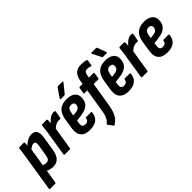

<svg xmlns="http://www.w3.org/2000/svg" viewBox="24 -1527 2544 2544"><g transform="rotate(-45 1296.0 -255.0)"><path d="M237 8Q208 8 175.5 0Q143 -8 121 -22L136 -115Q152 -104 170.5 -98.5Q189 -93 207 -93Q234 -93 249.5 -111.5Q265 -130 271 -170L297 -332Q303 -366 294.5 -381Q286 -396 264 -396Q245 -396 222.5 -382.5Q200 -369 173 -343L171 -415Q213 -459 251.5 -480.5Q290 -502 331 -502Q388 -502 409.5 -464.5Q431 -427 418 -349L389 -164Q376 -76 338.5 -34Q301 8 237 8ZM-3 185Q-15 185 -14 173L72 -369Q78 -407 81 -434Q84 -461 85 -481Q87 -494 98 -494H180Q191 -494 191 -481Q192 -466 190 -443.5Q188 -421 186 -403L191 -366L105 173Q103 185 92 185Z M455 0Q442 0 444 -12L501 -368Q506 -402 509.5 -430Q513 -458 514 -481Q516 -494 527 -494H609Q620 -494 620 -481Q621 -464 619 -440.5Q617 -417 614 -398L619 -362L563 -12Q561 0 550 0ZM602 -312 610 -416Q629 -438 650 -458Q671 -478 695 -490Q719 -502 744 -502Q752 -502 757.5 -501.5Q763 -501 767 -499Q775 -497 774 -486Q771 -464 766 -436Q761 -408 755 -384Q751 -372 741 -373Q736 -375 729.5 -375.5Q723 -376 714 -376Q696 -376 676.5 -368Q657 -360 638 -346Q619 -332 602 -312Z M922 8Q833 8 792.5 -41Q752 -90 767 -183L789 -323Q804 -415 852.5 -458.5Q901 -502 988 -502Q1064 -502 1106 -470Q1148 -438 1148 -380Q1148 -306 1105.5 -265Q1063 -224 978 -213L888 -202L882 -163Q876 -125 888.5 -106.5Q901 -88 932 -88Q959 -88 975 -100.5Q991 -113 994 -139Q995 -150 1006 -150H1096Q1109 -150 1107 -139Q1100 -65 1054 -28.5Q1008 8 922 8ZM901 -284 956 -291Q994 -296 1011.5 -315Q1029 -334 1029 -363Q1029 -385 1016.5 -395.5Q1004 -406 979 -406Q948 -406 931.5 -388.5Q915 -371 908 -330ZM938 -556Q932 -556 930.5 -560.5Q929 -565 932 -571L1014 -691Q1022 -704 1034 -704H1115Q1122 -704 1123.5 -699.5Q1125 -695 1120 -688L1023 -569Q1012 -556 1000 -556Z M1403 -494H1486Q1499 -494 1497 -481L1484 -401Q1482 -389 1472 -389H1386L1335 -71Q1325 -3 1309 46Q1293 95 1266.5 130Q1240 165 1196 192Q1188 197 1184 189L1134 122Q1128 113 1137 105Q1159 87 1174 63.5Q1189 40 1199.5 7Q1210 -26 1216 -72L1267 -389H1215Q1202 -389 1204 -401L1217 -481Q1219 -494 1229 -494H1284L1291 -542Q1304 -618 1341.5 -654.5Q1379 -691 1448 -691Q1478 -691 1504 -687.5Q1530 -684 1545 -677Q1555 -674 1553 -665L1541 -590Q1540 -577 1529 -580Q1515 -586 1499.5 -589Q1484 -592 1468 -592Q1441 -592 1427.5 -578.5Q1414 -565 1409 -534Z M1647 8Q1558 8 1517.5 -41Q1477 -90 1492 -183L1514 -323Q1529 -415 1577.5 -458.5Q1626 -502 1713 -502Q1789 -502 1831 -470Q1873 -438 1873 -380Q1873 -306 1830.5 -265Q1788 -224 1703 -213L1613 -202L1607 -163Q1601 -125 1613.5 -106.5Q1626 -88 1657 -88Q1684 -88 1700 -100.5Q1716 -113 1719 -139Q1720 -150 1731 -150H1821Q1834 -150 1832 -139Q1825 -65 1779 -28.5Q1733 8 1647 8ZM1626 -284 1681 -291Q1719 -296 1736.5 -315Q1754 -334 1754 -363Q1754 -385 1741.5 -395.5Q1729 -406 1704 -406Q1673 -406 1656.5 -388.5Q1640 -371 1633 -330ZM1730 -556Q1720 -556 1714 -569L1652 -691Q1650 -696 1652 -700Q1654 -704 1659 -704H1745Q1756 -704 1761 -691L1805 -569Q1809 -556 1795 -556Z M1906 0Q1893 0 1895 -12L1952 -368Q1957 -402 1960.5 -430Q1964 -458 1965 -481Q1967 -494 1978 -494H2060Q2071 -494 2071 -481Q2072 -464 2070 -440.5Q2068 -417 2065 -398L2070 -362L2014 -12Q2012 0 2001 0ZM2053 -312 2061 -416Q2080 -438 2101 -458Q2122 -478 2146 -490Q2170 -502 2195 -502Q2203 -502 2208.5 -501.5Q2214 -501 2218 -499Q2226 -497 2225 -486Q2222 -464 2217 -436Q2212 -408 2206 -384Q2202 -372 2192 -373Q2187 -375 2180.5 -375.5Q2174 -376 2165 -376Q2147 -376 2127.5 -368Q2108 -360 2089 -346Q2070 -332 2053 -312Z M2373 8Q2284 8 2243.5 -41Q2203 -90 2218 -183L2240 -323Q2255 -415 2303.5 -458.5Q2352 -502 2439 -502Q2515 -502 2557 -470Q2599 -438 2599 -380Q2599 -306 2556.5 -265Q2514 -224 2429 -213L2339 -202L2333 -163Q2327 -125 2339.5 -106.5Q2352 -88 2383 -88Q2410 -88 2426 -100.5Q2442 -113 2445 -139Q2446 -150 2457 -150H2547Q2560 -150 2558 -139Q2551 -65 2505 -28.5Q2459 8 2373 8ZM2352 -284 2407 -291Q2445 -296 2462.5 -315Q2480 -334 2480 -363Q2480 -385 2467.5 -395.5Q2455 -406 2430 -406Q2399 -406 2382.5 -388.5Q2366 -371 2359 -330Z"/></g></svg>

Font: Sofia Sans Condensed ExtraBold
Style: Italic
Weight: 800
Italic angle: -9°
Version: Version 4.100